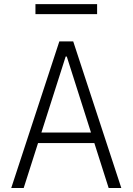

<svg xmlns="http://www.w3.org/2000/svg" viewBox="-20 -936 660 956"><path d="M521 0 312.5 -654.5H307L98 0H36L275.5 -730H344.5L584 0ZM143 -276H474.5V-223.5H143ZM463.5 -865.5H156.5V-915.5H463.5Z"/></svg>

Font: Monaspace Neon Var
Style: Regular
Weight: 400
Designer: Riley Cran and the Lettermatic Team
Version: Version 1.000 (Monaspace Neon Var)